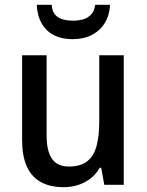

<svg xmlns="http://www.w3.org/2000/svg" viewBox="-20 -769 611 799"><path d="M495 -539V0H414L401 -71H395Q380 -44 356.5 -26Q333 -8 304.5 1Q276 10 245 10Q188 10 149 -12Q110 -34 91 -77.5Q72 -121 72 -187V-539H174V-205Q174 -140 196.5 -108Q219 -76 266 -76Q315 -76 342.5 -97.5Q370 -119 381.5 -160.5Q393 -202 393 -263V-539ZM438 -749Q436 -706 416.5 -674Q397 -642 363 -624Q329 -606 283 -606Q213 -606 174.5 -644Q136 -682 133 -749H195Q197 -723 208.5 -709Q220 -695 239.5 -689Q259 -683 285 -683Q308 -683 327.5 -689Q347 -695 360 -709.5Q373 -724 376 -749Z"/></svg>

Font: Noto Sans Hebrew SemiCondensed Medium
Style: Regular
Weight: 500
Width: 4
Designer: Monotype Design Team
Foundry: Monotype Imaging Inc.
Version: Version 2.003